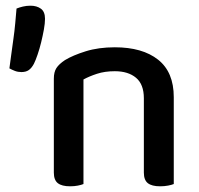

<svg xmlns="http://www.w3.org/2000/svg" viewBox="-20 -648 699 674"><path d="M485 -303Q485 -352 457.5 -375Q430 -398 383 -398Q348 -398 320.5 -389Q293 -380 273 -369V-2Q266 1 253.5 3.5Q241 6 226 6Q197 6 183 -5Q169 -16 169 -42V-372Q169 -395 178 -409Q187 -423 208 -437Q236 -454 281 -468Q326 -482 383 -482Q480 -482 535 -438.5Q590 -395 590 -307V-2Q583 1 570 3.5Q557 6 542 6Q513 6 499 -5Q485 -16 485 -42ZM99 -424Q91 -409 81 -402Q71 -395 55 -395Q43 -395 32.5 -399Q22 -403 13 -408Q16 -430 19.5 -456.5Q23 -483 27 -511Q31 -539 33.5 -566.5Q36 -594 38 -618Q48 -622 60.5 -625Q73 -628 87 -628Q109 -628 123.5 -617.5Q138 -607 138 -582Q138 -566 134 -544Q130 -522 124.5 -499.5Q119 -477 112 -456.5Q105 -436 99 -424Z"/></svg>

Font: Baloo Thambi 2 Medium
Style: Regular
Weight: 500
Designer: Aadarsh Rajan and Ek Type
Foundry: Ek Type
Version: Version 1.640;hotconv 1.0.111;makeotfexe 2.5.65597; ttfautoh